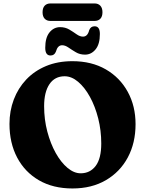

<svg xmlns="http://www.w3.org/2000/svg" viewBox="-20 -1074 842 1114"><path d="M400 -719Q511.5 -719 593.8 -671.5Q676 -624 721.2 -541.2Q766.5 -458.5 766.5 -353.5Q766.5 -244.5 721.5 -160.5Q676.5 -76.5 594.2 -28.5Q512 19.5 400.5 19.5Q288 19.5 206 -28Q124 -75.5 79.5 -160Q35 -244.5 35 -355Q35 -430.5 60 -496.5Q85 -562.5 132.2 -612.5Q179.5 -662.5 247.2 -690.8Q315 -719 400 -719ZM567.5 -241.5Q567.5 -317 549.8 -387Q532 -457 501.8 -512Q471.5 -567 433.5 -599.2Q395.5 -631.5 355 -631.5Q298 -631.5 267 -585.8Q236 -540 236 -458Q236 -380.5 254.5 -310.5Q273 -240.5 303.5 -186Q334 -131.5 371.8 -100Q409.5 -68.5 448 -68.5Q502.5 -68.5 535 -111.2Q567.5 -154 567.5 -241.5ZM473.5 -757Q443.5 -757 420.2 -770.8Q397 -784.5 377.5 -798Q358 -811.5 340.5 -811.5Q314.5 -811.5 304.5 -775Q296 -752 273 -752Q242.5 -752 242.5 -796.5Q242.5 -855.5 267.2 -886Q292 -916.5 328.5 -916.5Q358.5 -916.5 381.8 -902.8Q405 -889 424.2 -875.2Q443.5 -861.5 461.5 -861.5Q488.5 -861.5 497.5 -899Q506 -921.5 529 -921.5Q559.5 -921.5 559.5 -877Q559.5 -818 534.5 -787.5Q509.5 -757 473.5 -757ZM227 -1002.5Q227 -1028 239.2 -1041Q251.5 -1054 273 -1054H528.5Q550 -1054 562.2 -1040.8Q574.5 -1027.5 574.5 -1003Q574.5 -978 562.2 -965.2Q550 -952.5 528.5 -952.5H273Q251.5 -952.5 239.2 -965.5Q227 -978.5 227 -1002.5Z"/></svg>

Font: Fraunces 9pt S100
Style: Bold
Weight: 700
Version: Version 1.000; ttfautohint (v1.8.3)